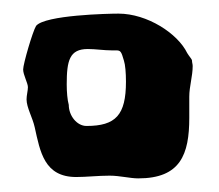

<svg xmlns="http://www.w3.org/2000/svg" viewBox="-20 -714 321 282"><path d="M262 -625C262 -627 258 -631 255 -636C241 -665 196 -694 154 -694C140 -694 46 -692 33 -676C28 -668 14 -620 14 -612C14 -604 21 -592 21 -586C21 -581 19 -574 19 -568C19 -556 28 -541 31 -527C39 -491 45 -454 92 -454C107 -454 124 -456 141 -456C156 -456 171 -452 183 -452C245 -452 258 -487 258 -541C258 -552 258 -562 258 -572C258 -587 263 -602 263 -617C263 -620 262 -622 262 -625ZM162 -625C164 -619 165 -607 165 -594C165 -545 150 -529 107 -529C93 -529 81 -544 81 -560C79 -567 78 -579 78 -590C78 -625 82 -642 109 -642C120 -642 133 -640 144 -640C147 -640 148 -640 150 -640C157 -640 158 -639 162 -625Z"/></svg>

Font: Freckle Face
Style: Regular
Weight: 400
Designer: Astigmatic (AOETI)
Foundry: Astigmatic (AOETI)
Version: Version 1.000